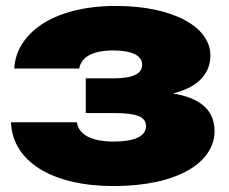

<svg xmlns="http://www.w3.org/2000/svg" viewBox="-20 -610 773 647"><path d="M363 17C579 17 703 -63 703 -168C703 -239 655 -280 563 -295C655 -318 689 -368 689 -423C689 -521 560 -590 371 -590C154 -590 34 -494 28 -379H247C254 -419 294 -440 362 -440C424 -440 459 -423 459 -392C459 -362 429 -346 363 -346H269V-229H365C440 -229 472 -217 472 -185C472 -150 432 -133 363 -133C289 -133 245 -156 239 -198H17C22 -65 157 17 363 17Z"/></svg>

Font: Bounded ExtBd
Style: Regular
Weight: 800
Designer: Vlad Churkin
Version: Version 3.0